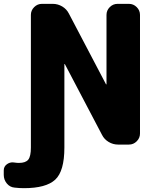

<svg xmlns="http://www.w3.org/2000/svg" viewBox="-87 -775 822 1002"><path d="M468.8 -697.3Q468.8 -720.7 485.8 -737.8Q502.9 -754.9 526.4 -754.9H585.9Q609.4 -754.9 626.5 -737.8Q643.6 -720.7 643.6 -697.3V-78.1Q643.6 -54.7 626.5 -37.6Q609.4 -20.5 585.9 -20.5H529.3Q502.9 -20.5 480 -34.2Q457 -47.9 445.3 -71.3L252 -439.5Q252 -441.4 250.5 -440.9Q249 -440.4 249 -439.5V-4.9Q249 118.2 201.2 162.6Q153.3 207 38.1 207Q13.7 207 -10.7 204.1Q-35.2 202.1 -51.3 182.6Q-67.4 163.1 -67.4 137.7V114.3Q-67.4 93.8 -50.8 82Q-37.1 72.3 -21.5 72.3Q-16.6 72.3 -11.7 73.2Q0 75.2 11.7 75.2Q46.9 75.2 60.5 58.1Q74.2 41 74.2 -4.9V-697.3Q74.2 -720.7 91.3 -737.8Q108.4 -754.9 131.8 -754.9H188.5Q214.8 -754.9 237.8 -741.2Q260.7 -727.5 272.5 -704.1L465.8 -335.9Q465.8 -334 467.3 -334.5Q468.8 -335 468.8 -335.9Z"/></svg>

Font: Gen Jyuu Gothic Heavy
Style: Bold
Weight: 900
Designer: [Source Han Sans]
Ryoko NISHIZUKA  (kana & ideographs); Paul D. Hunt (Latin, Greek & Cyrillic); Wenlong ZHANG  (bopomofo
Version: Version 1.002.20150607